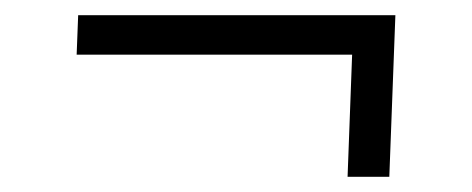

<svg xmlns="http://www.w3.org/2000/svg" viewBox="-20 -387 622 253"><path d="M438 -154 444 -315H81L83 -367H501L493 -154Z"/></svg>

Font: Literata 12pt Light
Style: Italic
Weight: 300
Italic angle: -2°
Designer: Latin by Veronika Burian and Jose Scaglione. Greek by Irene Vlachou. Cyrillic by Vera Evstafieva
Foundry: TypeTogether
Version: Version 3.002